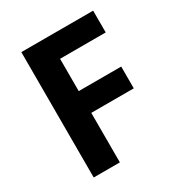

<svg xmlns="http://www.w3.org/2000/svg" viewBox="-169 -831 887 947"><g transform="rotate(-30 274.5 -357.0)"><path d="M239 0H90V-714H499V-590H239V-406H481V-282H239Z"/></g></svg>

Font: Noto Sans NKo Unjoined
Style: Bold
Weight: 700
Designer: Monotype Design Team
Foundry: Monotype Imaging Inc.
Version: Version 2.004